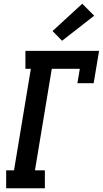

<svg xmlns="http://www.w3.org/2000/svg" viewBox="-20 -1007 550 1027"><path d="M13 0V-96H55L145 -639H116V-735H510L481 -562H394L407 -639H257L167 -96H220V0ZM312 -789 261 -841 420 -987 484 -923Z"/></svg>

Font: Iosevka Gothic
Style: Bold Italic
Weight: 700
Italic angle: -9°
Monospace: yes
Designer: Belleve Invis
Foundry: Belleve Invis
Version: Version 15.5.1; ttfautohint (v1.8.4)